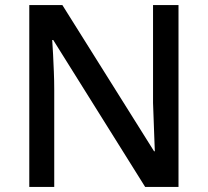

<svg xmlns="http://www.w3.org/2000/svg" viewBox="-20 -734 816 754"><path d="M681 0H550L189 -577H185Q187 -551 188.5 -519Q190 -487 191.5 -452Q193 -417 193 -380V0H95V-714H225L585 -140H588Q587 -161 586 -193Q585 -225 583.5 -261.5Q582 -298 581 -330V-714H681Z"/></svg>

Font: Noto Sans Devanagari Medium
Style: Regular
Weight: 500
Version: Version 2.003